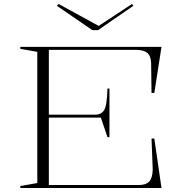

<svg xmlns="http://www.w3.org/2000/svg" viewBox="-20 -943 920 963"><path d="M82 0V-10L167 -25V-683L82 -698V-708H790L754 -477H740L738 -625Q737 -663 718.5 -678Q700 -693 661 -693H225V-368H461Q473 -368 483 -373Q493 -378 499 -386Q508 -396 513 -425Q518 -454 519 -499H529V-255H519L486 -353H225V-15H676Q712 -15 728.5 -32.5Q745 -50 746 -93L740 -248H754L790 0ZM642 -923 649 -914 472 -792H443L265 -914L274 -923L475 -813Z"/></svg>

Font: Kalnia SemiExpanded ExtraLight
Style: Regular
Weight: 250
Width: 6
Designer: Frida Medrano
Foundry: Frida Medrano
Version: Version 1.105